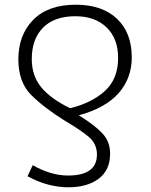

<svg xmlns="http://www.w3.org/2000/svg" viewBox="-20 -562 640 816"><path d="M482 -316Q482 -227 426.5 -176Q371 -125 278 -102Q194 -143 154.5 -192Q115 -241 115 -311Q115 -396 163 -444.5Q211 -493 300 -493Q384 -493 433 -445.5Q482 -398 482 -316ZM58 -310Q58 -213 112.5 -158.5Q167 -104 257 -48Q322 -10 357 19.5Q392 49 392 95Q392 184 269 184Q197 184 119 140L97 187Q143 212 186.5 223Q230 234 270 234Q351 234 399.5 197.5Q448 161 448 91Q448 39 414 3.5Q380 -32 315 -72Q429 -103 484.5 -166.5Q540 -230 540 -318Q540 -423 477 -482.5Q414 -542 302 -542Q184 -542 121 -477.5Q58 -413 58 -310Z"/></svg>

Font: Noto Sans Mono UI Light
Style: Regular
Weight: 300
Designer: Monotype Design team
Foundry: Monotype Imaging Inc.
Version: 1.000